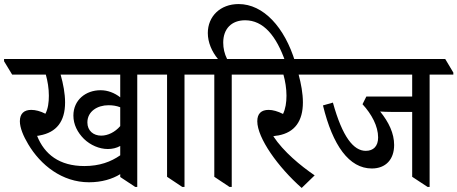

<svg xmlns="http://www.w3.org/2000/svg" viewBox="-64 -915 2256 947"><path d="M375 -16C438 -16 490 -32 529 -56V-42L603 7H613V-547H730V-557L690 -624H-44V-613L-4 -547H162C171 -515 177 -479 177 -443C177 -410 173 -379 160 -354C135 -367 111 -373 90 -373C55 -373 34 -355 34 -317C34 -285 51 -244 75 -204C136 -101 242 -16 375 -16ZM468 -180C490 -180 511 -185 529 -195V-149C483 -117 427 -96 352 -96C229 -96 155 -154 119 -245C123 -245 128 -246 132 -247C214 -262 257 -315 257 -410C257 -453 248 -501 235 -547H529V-435C501 -457 467 -470 432 -470C359 -470 298 -422 298 -345C298 -301 318 -262 350 -230C382 -199 426 -180 468 -180ZM367 -311C367 -366 417 -396 471 -396C492 -396 511 -393 529 -386V-293C503 -263 468 -246 435 -246C397 -246 367 -270 367 -311Z M835 7H846V-547H963V-557L923 -624H642V-613L682 -547H760V-43Z M1068 7H1079V-547H1196V-557L1156 -624H1056C1043 -650 1037 -677 1037 -705C1037 -773 1078 -815 1145 -815C1235 -815 1299 -739 1344 -609H1392C1340 -781 1235 -895 1113 -895C1022 -895 961 -834 961 -752C961 -706 981 -660 1011 -624H875V-613L915 -547H993V-43Z M1424 12 1488 -50C1418 -98 1335 -166 1284 -243C1292 -245 1301 -246 1309 -247C1390 -262 1430 -318 1430 -410C1430 -454 1421 -502 1409 -547H1550V-557L1510 -624H1108V-612L1148 -547H1334C1343 -515 1349 -478 1349 -443C1349 -409 1344 -378 1332 -353C1306 -366 1282 -373 1261 -373C1225 -373 1205 -355 1205 -317C1205 -234 1308 -90 1424 12Z M1770 -84C1838 -84 1880 -128 1880 -200C1880 -257 1854 -312 1811 -365C1825 -364 1844 -363 1866 -363H1969V-43L2045 7H2055V-547H2172V-557L2132 -624H1462V-613L1502 -547H1969V-439H1743L1724 -401C1769 -352 1801 -293 1801 -237C1801 -194 1778 -171 1740 -171C1680 -171 1625 -239 1578 -409L1529 -395C1577 -197 1658 -84 1770 -84Z"/></svg>

Font: Noto Serif Devanagari SemiCondensed Medium
Style: Regular
Weight: 500
Width: 4
Designer: Universal Thirst, Indian Type Foundry and the Monotype Design Team
Foundry: Monotype Imaging Inc.
Version: Version 2.004